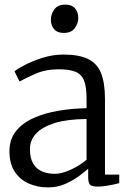

<svg xmlns="http://www.w3.org/2000/svg" viewBox="-20 -803 561 834"><path d="M188 11Q143.5 11 105.5 -5.5Q67.5 -22 44.2 -56.8Q21 -91.5 21 -146Q21 -198.5 49.8 -234Q78.5 -269.5 126.8 -290.8Q175 -312 234.5 -322Q294 -332 356 -333V-375Q356 -424.5 345.5 -452Q335 -479.5 309 -490.8Q283 -502 236 -502Q177.5 -502 133.2 -482.2Q89 -462.5 65 -449L43 -493Q52 -501.5 84.5 -519Q117 -536.5 162.5 -551.2Q208 -566 256 -566Q322.5 -566 362 -547Q401.5 -528 418.8 -485.5Q436 -443 436 -373V-44.5H498V-7.5Q487 -4.5 471 -1Q455 2.5 437.5 5Q420 7.5 405 7.5Q383.5 7.5 373.2 1Q363 -5.5 363 -34.5V-70Q350.5 -59 325.2 -39.8Q300 -20.5 265 -4.8Q230 11 188 11ZM218 -48Q248 -48 287 -65.8Q326 -83.5 356 -109V-286Q273 -285.5 218.5 -268.8Q164 -252 137 -223Q110 -194 110 -156Q110 -116 124.2 -92.2Q138.5 -68.5 163 -58.2Q187.5 -48 218 -48ZM256.5 -660Q229 -660 215 -676.5Q201 -693 201 -717.5Q201 -742 216.2 -762.5Q231.5 -783 263.5 -783H264.5Q292 -783 306 -766.5Q320 -750 320 -725.5Q320 -701 304.8 -680.5Q289.5 -660 257.5 -660Z"/></svg>

Font: Merriweather Light
Style: Regular
Weight: 300
Version: Version 2.100